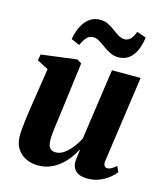

<svg xmlns="http://www.w3.org/2000/svg" viewBox="-115 -851 813 948"><g transform="rotate(15 292.0 -377.0)"><path d="M168 11Q135 11 107 -2Q79 -15 61.8 -41Q44.5 -67 44 -106Q44 -122.5 45.8 -143.5Q47.5 -164.5 50.5 -187.8Q53.5 -211 56.8 -234.2Q60 -257.5 63.5 -278L91.5 -460.5L34 -490.5L39.5 -521.5L222 -545L244.5 -530.5L213 -286.5Q210.5 -265.5 207.2 -242.5Q204 -219.5 201.2 -198Q198.5 -176.5 196.8 -159.5Q195 -142.5 195 -132.5Q195 -112 199 -99.2Q203 -86.5 212.2 -80.2Q221.5 -74 236.5 -74Q258 -74 278.8 -88.8Q299.5 -103.5 317.5 -126.8Q335.5 -150 348 -174L400 -537.5H546.5L484 -98Q481.5 -80 487.2 -72Q493 -64 502.5 -64Q511.5 -64 522 -69.5Q532.5 -75 547.5 -88L560.5 -59.5Q551.5 -46.5 531.5 -30Q511.5 -13.5 483.5 -1.5Q455.5 10.5 421.5 10.5Q382.5 10.5 363.5 -5.2Q344.5 -21 342 -47.5Q342 -51.5 342.5 -59.2Q343 -67 344 -76.8Q345 -86.5 346.5 -97Q348 -107.5 349.5 -116.5L347.5 -117Q335 -93.5 317.8 -70.8Q300.5 -48 278.2 -29.5Q256 -11 228.5 0Q201 11 168 11ZM168 -635Q175.5 -676.5 191 -705Q206.5 -733.5 228.8 -748.5Q251 -763.5 278.5 -763.5Q303 -763.5 321.8 -754.2Q340.5 -745 356.5 -732.5Q372.5 -720 388 -710.8Q403.5 -701.5 421 -701.5Q434.5 -701.5 447.8 -712.5Q461 -723.5 471.5 -753L519 -736.5Q513.5 -695 499.5 -666Q485.5 -637 463.8 -622.2Q442 -607.5 413 -607.5Q390 -607.5 370.2 -617.2Q350.5 -627 333.2 -639.8Q316 -652.5 300.2 -662Q284.5 -671.5 269 -671.5Q250.5 -671.5 237.2 -658Q224 -644.5 211 -616Z"/></g></svg>

Font: Merriweather 72pt ExtraBold
Style: Italic
Weight: 800
Italic angle: -7.8°
Version: Version 2.101